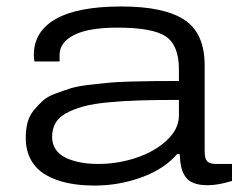

<svg xmlns="http://www.w3.org/2000/svg" viewBox="-20 -558 736 590"><path d="M271 12.2Q225.1 12.2 188 4.4Q150.9 -3.4 121.3 -20.3Q91.8 -37.1 75.4 -66.2Q59.1 -95.2 59.1 -134.8Q59.1 -160.2 64.7 -181.4Q70.3 -202.6 83.7 -219Q97.2 -235.4 111.3 -248.3Q125.5 -261.2 150.6 -270.5Q175.8 -279.8 196.5 -286.4Q217.3 -293 252.4 -297.1Q287.6 -301.3 313 -303.7Q338.4 -306.2 381.6 -307.4Q424.8 -308.6 452.9 -308.8Q481 -309.1 529.8 -309.1V-344.2Q529.8 -418.9 489.5 -446Q449.2 -473.1 340.8 -473.1Q252 -473.1 207.5 -450.4Q163.1 -427.7 163.1 -389.2V-369.1H85.9Q84 -378.9 84 -389.2Q84 -461.4 151.6 -499.8Q219.2 -538.1 353 -538.1Q484.4 -538.1 546.6 -497.1Q608.9 -456.1 608.9 -356.9V-92.8Q608.9 -70.8 616.5 -62.5Q624 -54.2 644 -54.2H692.9V-2Q650.4 11.2 618.2 11.2Q591.8 11.2 574.5 4.2Q557.1 -2.9 548.3 -17.1Q539.6 -31.2 536.4 -46.6Q533.2 -62 532.2 -85H524.9Q484.9 -38.6 415.3 -13.2Q345.7 12.2 271 12.2ZM282.2 -54.2Q341.3 -54.2 397.7 -72.8Q454.1 -91.3 491.9 -126.2Q529.8 -161.1 529.8 -203.1V-251Q460 -251 410.6 -249.5Q361.3 -248 314.5 -243.7Q267.6 -239.3 237.5 -231.2Q207.5 -223.1 184.3 -210.7Q161.1 -198.2 150.6 -179.9Q140.1 -161.6 140.1 -137.2Q140.1 -114.3 152.3 -97.4Q164.6 -80.6 185.5 -71.5Q206.5 -62.5 230.5 -58.3Q254.4 -54.2 282.2 -54.2Z"/></svg>

Font: Archivo Expanded Light
Style: Regular
Weight: 300
Width: 7
Designer: Hector Gatti
Foundry: Omnibus-Type
Version: Version 2.001